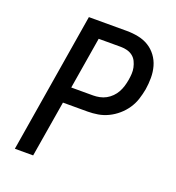

<svg xmlns="http://www.w3.org/2000/svg" viewBox="-133 -841 866 947"><g transform="rotate(20 300.0 -367.5)"><path d="M51 0 172 -735H371Q402 -735 432 -729Q462 -723 486.5 -708Q511 -693 528.5 -669.5Q546 -646 554 -617.5Q562 -589 562 -558Q562 -527 557 -496Q552 -469 543.5 -442.5Q535 -416 519 -392Q503 -368 480.5 -348.5Q458 -329 432 -316.5Q406 -304 379 -299.5Q352 -295 325 -295H196L147 0ZM209 -379H324Q340 -379 357.5 -382.5Q375 -386 390.5 -394.5Q406 -403 419 -416Q432 -429 440.5 -444.5Q449 -460 454 -476.5Q459 -493 462 -510Q465 -527 466 -544Q467 -561 463.5 -577Q460 -593 453 -607.5Q446 -622 433.5 -632Q421 -642 404.5 -646.5Q388 -651 371 -651H254Z"/></g></svg>

Font: Iosevka Custom Medium
Style: Italic
Weight: 500
Italic angle: -9°
Designer: Belleve Invis
Foundry: Belleve Invis
Version: Version 27.0.1